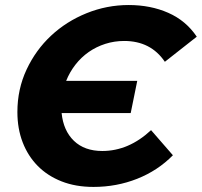

<svg xmlns="http://www.w3.org/2000/svg" viewBox="-20 -732 803 764"><path d="M500.1 -282.1H225.2Q232.2 -212.1 274.1 -171.7Q316.1 -131.2 387.1 -131.2Q492.1 -131.2 581.1 -214.1L668 -114.2Q608 -53.2 526.1 -20.7Q444.1 11.8 352.1 11.8Q281.1 11.8 225.2 -10.2Q169.2 -32.2 130.2 -71.7Q91.2 -111.2 70.2 -165.7Q49.2 -220.1 49.2 -286.1Q49.2 -377.1 85.7 -455.1Q122.2 -533.1 183.2 -590Q244.2 -647 324.6 -679.5Q405.1 -712 492.1 -712Q579.1 -712 649.5 -681Q720 -650 763 -586L636 -486.1Q580.1 -569 474.1 -569Q435.1 -569 399.1 -557.5Q363.1 -546 333.1 -525.1Q303.1 -504.1 280.1 -474.6Q257.2 -445.1 243.2 -410.1H526.1Z"/></svg>

Font: Argentum Sans SemiBold
Style: Italic
Weight: 600
Italic angle: -11°
Designer: Julieta Ulanovsky (font), Cristiano Sobral (main changes and remaster)
Foundry: Julieta Ulanovsky (font), Cristiano Sobral (main changes and remaster)
Version: Version 2.007;June 15, 2022;FontCreator 14.0.0.2814 64-bit; 